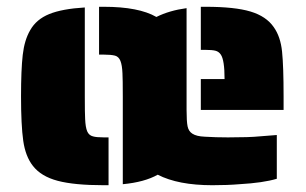

<svg xmlns="http://www.w3.org/2000/svg" viewBox="-20 -538 901 566"><path d="M445 -23Q406 -1 342 5V-254Q342 -305 341 -322Q340 -346 335 -358.5Q330 -371 319 -374Q307 -377 286 -377H272V-518H286Q389 -518 441 -488Q479 -507 530 -514V-214Q530 -180 533 -165.5Q536 -151 547 -144Q559 -136 584 -135Q616 -133 652 -133Q716 -133 745 -136L796 -140V-11Q756 1 686 5Q651 8 606 8Q505 8 445 -23ZM572 -305H642Q642 -361 631 -377Q625 -386 615 -388.5Q605 -391 586 -391H572V-518H586Q672 -518 718.5 -504Q765 -490 787 -458Q807 -430 811.5 -386Q816 -342 816 -254V-214H572ZM77 -49Q55 -77 48.5 -123Q42 -169 42 -254Q42 -332 47 -376Q52 -420 69 -449Q87 -481 125 -496.5Q163 -512 230 -516V-254Q230 -203 231 -187Q232 -163 237 -151Q242 -139 254 -136Q264 -133 286 -133H300V8H286Q199 8 150 -5Q101 -18 77 -49Z"/></svg>

Font: Saira Stencil One
Style: Regular
Weight: 400
Designer: Hector Gatti with collaboration of the Omnibus-Type team
Foundry: Omnibus-Type
Version: Version 1.004